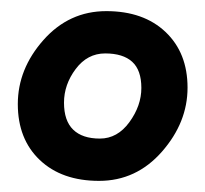

<svg xmlns="http://www.w3.org/2000/svg" viewBox="-20 -736 369 345"><path d="M95 -551.5Q95 -519 111.5 -503Q128 -487 159.5 -487Q191 -487 212.5 -516.5Q234 -546 234 -578Q234 -610 217.5 -625Q201 -640 169 -640Q137 -640 116 -612Q95 -584 95 -551.5ZM317 -578.5Q317 -516 271 -463.5Q225 -411 158 -411Q91 -411 51.5 -448.5Q12 -486 12 -549Q12 -612 58 -664Q104 -716 171 -716Q238 -716 277.5 -678.5Q317 -641 317 -578.5Z"/></svg>

Font: Boogaloo
Style: Regular
Weight: 400
Designer: John Vargas Beltran
Foundry: John Vargas Beltran
Version: Version 1.002